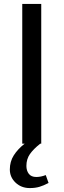

<svg xmlns="http://www.w3.org/2000/svg" viewBox="-20 -728 322 973"><path d="M105 0H92.8V-708H189V0H184.1Q149.9 26.9 131.8 52.5Q113.8 78.1 113.8 112.8Q113.8 136.7 126 152.8Q138.2 168.9 164.1 168.9Q187 168.9 211.9 159.2L226.1 199.2Q201.2 212.4 179.7 218.8Q158.2 225.1 130.9 225.1Q87.9 225.1 58.8 197.5Q29.8 169.9 29.8 130.9Q29.8 90.8 49.8 59.3Q69.8 27.8 105 0Z"/></svg>

Font: Sarala
Style: Regular
Weight: 400
Designer: Andres Torresi
Foundry: Huerta Tipografica
Version: Version 1.004;PS 001.003;hotconv 1.0.70;makeotf.lib2.5.58329